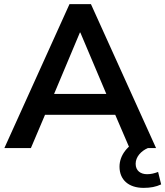

<svg xmlns="http://www.w3.org/2000/svg" viewBox="-20 -711 794 922"><path d="M1 0H128.4L210.8 -194.1L157.8 -159.8H571.6L518.6 -194.1L602 0H729.4L416.7 -691.2H313.7ZM363.7 -554.9H365.7L503.9 -228.4L528.4 -259.8H201L226.5 -228.4ZM669.6 191.2C702.9 191.2 728.4 186.3 753.9 174.5L739.2 114.7C720.6 121.6 704.9 125.5 686.3 125.5C654.9 125.5 631.4 108.8 631.4 75.5C631.4 42.2 657.8 13.7 690.2 0L653.9 -41.2C593.1 -15.7 553.9 34.3 553.9 89.2C553.9 152 597.1 191.2 669.6 191.2Z"/></svg>

Font: LL Pando Sans
Style: Bold
Weight: 700
Designer: Joshua Smith
Foundry: Joshua Smith
Version: Version 1.000;Glyphs 3.2.1 (3258)